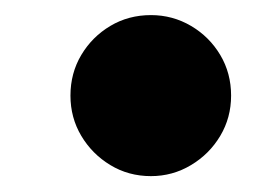

<svg xmlns="http://www.w3.org/2000/svg" viewBox="-20 -560 327 248"><path d="M71 -436.5Q71 -408 85 -384.5Q99 -361 122.5 -346.8Q146 -332.5 175 -332.5Q203 -332.5 226.8 -346.8Q250.5 -361 264.5 -384.5Q278.5 -408 278.5 -436.5Q278.5 -465.5 264.5 -489Q250.5 -512.5 226.8 -526.5Q203 -540.5 175 -540.5Q146 -540.5 122.5 -526.5Q99 -512.5 85 -489Q71 -465.5 71 -436.5Z"/></svg>

Font: Besley ExtraBold
Style: Italic
Weight: 800
Italic angle: -13°
Designer: Owen Earl
Foundry: indestructible type*
Version: Version 2.001